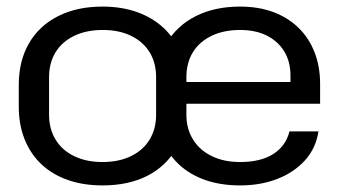

<svg xmlns="http://www.w3.org/2000/svg" viewBox="-20 -554 1028 583"><path d="M291 9Q233 9 186 -7.5Q139 -24 106 -55Q73 -86 55 -130.5Q37 -175 37 -230V-296Q37 -369 68 -422.5Q99 -476 156.5 -505Q214 -534 291 -534Q350 -534 397 -517Q444 -500 477 -469Q510 -438 528 -394Q546 -350 546 -296V-230Q546 -157 515 -103Q484 -49 427 -20Q370 9 291 9ZM291 -62Q341 -62 378 -80Q415 -98 434.5 -130.5Q454 -163 454 -205V-320Q454 -363 434.5 -395Q415 -427 378.5 -445Q342 -463 292 -463Q242 -463 205 -445Q168 -427 148.5 -395Q129 -363 129 -320V-205Q129 -163 148.5 -130.5Q168 -98 205 -80Q242 -62 291 -62ZM709 9Q650 9 603 -7.5Q556 -24 523 -55Q490 -86 472 -130.5Q454 -175 454 -230V-296Q454 -369 485.5 -422.5Q517 -476 574.5 -505Q632 -534 709 -534Q765 -534 809.5 -517.5Q854 -501 886 -470Q918 -439 935 -395.5Q952 -352 952 -299V-239H532V-305H875L862 -287V-325Q862 -367 843 -398Q824 -429 790 -446Q756 -463 709 -463Q659 -463 622 -445Q585 -427 565.5 -395Q546 -363 546 -320V-205Q546 -163 566 -130.5Q586 -98 623 -80Q660 -62 709 -62Q772 -62 810 -86.5Q848 -111 859 -155H947Q939 -103 905.5 -66.5Q872 -30 821.5 -10.5Q771 9 709 9Z"/></svg>

Font: Hubot Sans
Style: Regular
Weight: 400
Designer: Deni Anggara
Foundry: GitHub, Inc., Subsidiary of Microsoft Corporation
Version: Version 2.000